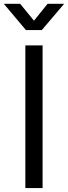

<svg xmlns="http://www.w3.org/2000/svg" viewBox="-57 -959 347 979"><path d="M160.2 -727.5V0H72.3V-727.5ZM45.9 -939.5 116.2 -853.5 185.5 -939.5H269.5V-939L156.2 -805.7H75.2L-37.1 -939V-939.5Z"/></svg>

Font: Inter Display
Style: Regular
Weight: 400
Designer: Rasmus Andersson
Foundry: rsms
Version: Version 4.001;git-9221beed3